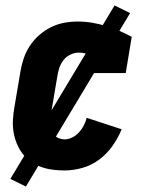

<svg xmlns="http://www.w3.org/2000/svg" viewBox="-20 -617 540 704"><path d="M217 8Q194 8 171.5 5Q149 2 129 -5.5Q109 -13 91.5 -25.5Q74 -38 61.5 -55Q49 -72 41 -92Q33 -112 29.5 -134Q26 -156 27.5 -179Q29 -202 33 -225L55 -355Q59 -379 67 -403Q75 -427 89.5 -449Q104 -471 124 -488.5Q144 -506 167.5 -517.5Q191 -529 215.5 -533.5Q240 -538 265 -538Q293 -538 319 -533.5Q345 -529 369.5 -521.5Q394 -514 417.5 -504Q441 -494 463 -482L441 -349H320L331 -410Q316 -415 300 -419.5Q284 -424 268 -424Q253 -424 237.5 -416.5Q222 -409 212 -395.5Q202 -382 197 -366.5Q192 -351 190 -336L168 -206Q166 -195 165 -184Q164 -173 165 -162Q166 -151 169.5 -140.5Q173 -130 179.5 -122Q186 -114 196 -110Q206 -106 217 -106Q231 -106 245 -113Q259 -120 269.5 -131.5Q280 -143 287 -156.5Q294 -170 298 -185L426 -143Q413 -111 392.5 -82Q372 -53 344 -32Q316 -11 282.5 -1.5Q249 8 217 8ZM75 67 18 39 400 -597 457 -569Z"/></svg>

Font: Iosevka Slab Heavy
Style: Italic
Weight: 900
Italic angle: -9°
Monospace: yes
Designer: Belleve Invis
Foundry: Belleve Invis
Version: Version 11.1.0; ttfautohint (v1.8.3)